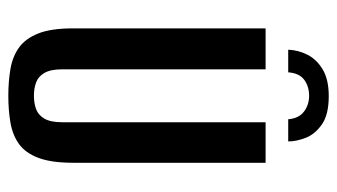

<svg xmlns="http://www.w3.org/2000/svg" viewBox="-190 -588 791 450"><g transform="rotate(90 205.0 -363.5)"><path d="M206 -739Q249 -739 272 -723Q295 -707 303.5 -685Q312 -663 312 -644H260Q258 -669 242 -681Q226 -693 205 -693Q183 -693 167.5 -681.5Q152 -670 150 -644H97Q98 -668 109 -689.5Q120 -711 143.5 -725Q167 -739 206 -739ZM205 12Q171 12 142 7Q113 2 92 -13Q71 -28 59 -58Q47 -88 47 -139V-591H143V-114Q143 -87 151.5 -72.5Q160 -58 174 -53Q188 -48 205 -48Q222 -48 236 -53Q250 -58 258.5 -72.5Q267 -87 267 -114V-591H362V-140Q362 -89 350.5 -58.5Q339 -28 318 -13Q297 2 268 7Q239 12 205 12Z"/></g></svg>

Font: Alumni Sans SemiBold
Style: Regular
Weight: 600
Designer: Robert E. Leuschke
Foundry: Robert E. Leuschke
Version: Version 1.018